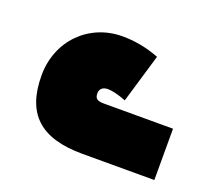

<svg xmlns="http://www.w3.org/2000/svg" viewBox="-63 -956 478 436"><g transform="rotate(20 175.5 -738.0)"><path d="M172 -597H346V-721H180C164 -721 157 -724 157 -738C157 -750 166 -755 177 -755C185 -755 201 -752 221 -744L256 -862C225 -874 195 -879 167 -879C86 -879 24 -817 24 -733C24 -640 71 -597 172 -597Z"/></g></svg>

Font: Noto Sans Armenian Condensed Black
Style: Regular
Weight: 900
Width: 3
Designer: Monotype Design Team
Foundry: Monotype Imaging Inc.
Version: Version 2.008